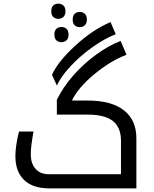

<svg xmlns="http://www.w3.org/2000/svg" viewBox="-20 -1040 848 1060"><path d="M252 0Q161.1 0 113 -46.4Q64.9 -92.8 64.9 -179.2Q64.9 -204.6 70.3 -242.2Q75.7 -279.8 85 -314H165Q149.9 -231 149.9 -189Q149.9 -137.2 176.5 -107.7Q203.1 -78.1 249 -78.1H647.9V-262.2Q647.9 -336.9 603 -372.1Q558.1 -407.2 463.9 -407.2H293.9V-488.8Q326.2 -556.2 382.8 -621.3Q439.5 -686.5 509.5 -737.5Q579.6 -788.6 646 -814L678.2 -737.8Q587.4 -702.6 499 -628.9Q410.6 -555.2 377 -484.9H463.9Q594.7 -484.9 663.8 -431.2Q732.9 -377.4 732.9 -276.9V0ZM267.1 -627Q299.8 -700.2 396.5 -788.8Q493.2 -877.4 590.3 -918L619.1 -851.1Q557.6 -827.6 489.3 -778.8Q420.9 -730 368.9 -673.8Q316.9 -617.7 293.9 -567.9ZM302.2 -936Q285.6 -936 274.4 -946Q263.2 -956.1 263.2 -978Q263.2 -1000 274.4 -1010Q285.6 -1020 302.2 -1020Q317.9 -1020 329.6 -1010Q341.3 -1000 341.3 -978Q341.3 -956.1 329.6 -946Q317.9 -936 302.2 -936ZM420.4 -890.1Q403.8 -890.1 392.6 -900.1Q381.3 -910.2 381.3 -932.1Q381.3 -954.1 392.6 -964.1Q403.8 -974.1 420.4 -974.1Q436 -974.1 447.8 -964.1Q459.5 -954.1 459.5 -932.1Q459.5 -910.2 447.8 -900.1Q436 -890.1 420.4 -890.1ZM319.3 -807.1Q302.7 -807.1 291.5 -817.1Q280.3 -827.1 280.3 -849.1Q280.3 -871.1 291.5 -881.1Q302.7 -891.1 319.3 -891.1Q335 -891.1 346.7 -881.1Q358.4 -871.1 358.4 -849.1Q358.4 -827.1 346.7 -817.1Q335 -807.1 319.3 -807.1Z"/></svg>

Font: DroidArabicKufi
Style: Regular
Weight: 400
Designer: Pascal Zoghbi
Foundry: Ascender Corporation
Version: Version 1.00; ttfautohint (v1.4.1)